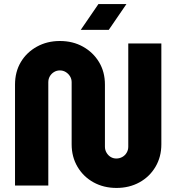

<svg xmlns="http://www.w3.org/2000/svg" viewBox="-20 -914 870 946"><path d="M554 12Q491 12 441 -15.5Q391 -43 362 -92Q333 -141 333 -203V-509Q333 -525 325 -538Q317 -551 304 -559Q291 -567 275 -567Q259 -567 246 -559Q233 -551 225.5 -538Q218 -525 218 -509V0H54V-497Q54 -560 82.5 -608Q111 -656 161.5 -684Q212 -712 275 -712Q339 -712 389 -684Q439 -656 468 -608Q497 -560 497 -497V-191Q497 -175 505 -161.5Q513 -148 525.5 -140.5Q538 -133 553 -133Q569 -133 582.5 -140.5Q596 -148 604 -161.5Q612 -175 612 -191V-700H775V-203Q775 -141 746 -92Q717 -43 667 -15.5Q617 12 554 12ZM378 -767 465 -894H603L516 -767Z"/></svg>

Font: MuseoModerno Thin
Style: Bold
Weight: 700
Version: Version 1.003